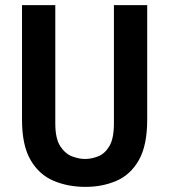

<svg xmlns="http://www.w3.org/2000/svg" viewBox="-20 -717 661 750"><path d="M314 13Q245.5 13 189.2 -10.8Q133 -34.5 99.5 -91.8Q66 -149 66 -249V-697H196V-235Q196 -176 215.2 -146.2Q234.5 -116.5 261.5 -106.2Q288.5 -96 312 -96Q336.5 -96 362.8 -106Q389 -116 407 -145.8Q425 -175.5 425 -235V-697H555V-249Q555 -149 522.5 -91.8Q490 -34.5 435.2 -10.8Q380.5 13 314 13Z"/></svg>

Font: Alatsi
Style: Regular
Weight: 400
Designer: Spyros Zevelakis, Eben Sorkin
Foundry: www.sorkintype.com
Version: Version 1.008; ttfautohint (v1.8.4.7-5d5b)